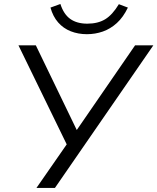

<svg xmlns="http://www.w3.org/2000/svg" viewBox="-20 -929 778 949"><path d="M160.1 0 318.9 -228.6V-196.6L71.2 -705H157.1L366.9 -270.9H348.8L647.7 -705H738L251.4 0ZM409.5 -760Q366.5 -760 329.9 -774.3Q293.2 -788.7 267.4 -818.1Q241.6 -847.5 229.5 -891.5L278.5 -909.3Q294.6 -858.7 327.4 -835.3Q360.3 -812 411.3 -812Q463.9 -812 499.7 -833.7Q535.6 -855.4 567.5 -908.3L612.1 -891.5Q589.3 -843.9 557.5 -815Q525.7 -786.2 488.1 -773.1Q450.6 -760 409.5 -760Z"/></svg>

Font: Mulish ExtraLight
Style: Italic
Weight: 200
Italic angle: -9°
Designer: Vernon Adams
Foundry: Vernon Adams
Version: Version 3.603